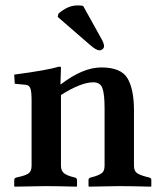

<svg xmlns="http://www.w3.org/2000/svg" viewBox="-20 -696 603 718"><path d="M291 -673.8 359.9 -549.8Q368.7 -533.7 369.1 -523.9Q369.1 -517.1 364 -512.5Q358.9 -507.8 352.1 -507.8Q339.8 -507.8 316.9 -527.8L195.8 -632.8L198.2 -644Q207 -653.8 227.1 -664.8Q247.1 -675.8 271 -675.8Q283.2 -675.8 291 -673.8ZM208 -380.9Q290 -443.8 358.9 -443.8Q433.1 -443.8 457 -402.8Q481 -361.8 481 -283.2V-76.2Q481 -57.1 491.9 -49.1Q502.9 -41 529.8 -34.2L538.1 -32.2Q545.9 -30.3 545.9 -22.9V0L543.9 2Q463.9 0 424.8 0L313 2L311 0V-22.9Q311 -29.8 318.8 -32.2L323.2 -33.2Q349.1 -40 360.1 -48.1Q371.1 -56.2 371.1 -76.2V-290Q371.1 -344.2 363 -366.2Q355 -388.2 329.1 -388.2Q283.2 -388.2 208 -340.8V-76.2Q208 -57.1 219.5 -48.1Q231 -39.1 255.9 -33.2L259.8 -32.2Q267.6 -30.3 268.1 -22.9V0L266.1 2Q189.9 0 150.9 0L35.2 2L33.2 0V-22.9Q33.2 -29.8 41 -32.2L49.8 -34.2Q76.7 -40 87.4 -48.1Q98.1 -56.2 98.1 -76.2V-320.8Q98.1 -356 93 -366.9Q87.9 -377.9 76.2 -378.9L35.2 -382.8L33.2 -417Q155.3 -433.1 201.2 -446.8Q208 -446.8 208 -443.8L206.1 -380.9Z"/></svg>

Font: Linux Libertine
Style: Semibold
Weight: 600
Designer: Philipp H. Poll
Foundry: Philipp H. Poll
Version: Version 5.1.2 ; ttfautohint (v0.9)